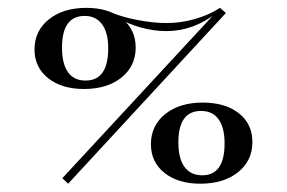

<svg xmlns="http://www.w3.org/2000/svg" viewBox="-20 -447 715 479"><path d="M150 11.3 135.5 -2.4 529 -427.4 543.5 -414.5ZM479.8 11.3Q424.2 11.3 390.3 -15.7Q356.5 -42.7 356.5 -87.1Q356.5 -133.9 392.3 -162.5Q428.2 -191.1 485.5 -191.1Q541.9 -191.1 575.8 -164.5Q609.7 -137.9 609.7 -92.7Q609.7 -46 573.8 -17.3Q537.9 11.3 479.8 11.3ZM484.7 -9.7Q540.3 -9.7 540.3 -89.5Q540.3 -128.2 525.4 -149.2Q510.5 -170.2 481.5 -170.2Q425 -170.2 425 -91.9Q425 -51.6 440.3 -30.6Q455.6 -9.7 484.7 -9.7ZM189.5 -225Q133.9 -225 100 -252Q66.1 -279 66.1 -323.4Q66.1 -370.2 102 -398.8Q137.9 -427.4 195.2 -427.4Q250.8 -427.4 284.7 -400.4Q318.5 -373.4 318.5 -328.2Q318.5 -282.3 283.1 -253.6Q247.6 -225 189.5 -225ZM193.5 -246Q250 -246 250 -326.6Q250 -365.3 234.7 -386.3Q219.4 -407.3 191.1 -407.3Q134.7 -407.3 134.7 -328.2Q134.7 -287.9 149.6 -266.9Q164.5 -246 193.5 -246ZM394.4 -369.4Q363.7 -369.4 330.6 -378.6Q297.6 -387.9 268.5 -404.8L258.9 -415.3Q286.3 -404 324.6 -396.8Q362.9 -389.5 395.2 -389.5Q431.5 -389.5 466.5 -399.6Q501.6 -409.7 529 -427.4L523.4 -416.9Q492.7 -392.7 460.9 -381Q429 -369.4 394.4 -369.4Z"/></svg>

Font: Playfair SemiBold
Style: Regular
Weight: 600
Designer: Claus Eggers Sørensen
Foundry: Claus Eggers Sørensen
Version: Version 2.001;gftools[0.9.30]